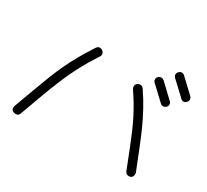

<svg xmlns="http://www.w3.org/2000/svg" viewBox="-146 -917 1292 1197"><g transform="rotate(30 500.0 -318.0)"><path d="M928 -546 830 -638Q820 -648 820 -659Q820 -670 829 -679Q838 -689 849 -689Q861 -689 870 -680L968 -588Q977 -578 977 -567Q977 -556 968 -547Q958 -537 947 -537Q937 -537 928 -546ZM833 -456 735 -548Q725 -557 725 -569Q725 -581 733 -589Q744 -598 755 -598Q765 -598 775 -590L872 -498Q882 -490 882 -477Q882 -466 874 -458Q864 -448 853 -448Q841 -448 833 -456ZM68 51Q48 47 48 26Q48 23 48.5 20Q49 17 50 13Q81 -71 104.5 -135.5Q128 -200 148.5 -252Q169 -304 191 -350.5Q213 -397 240.5 -446Q268 -495 306 -553Q316 -568 329 -568Q338 -568 348 -562Q362 -552 362 -536Q362 -528 357 -521Q315 -458 282.5 -397Q250 -336 222.5 -271Q195 -206 167.5 -131.5Q140 -57 107 34Q101 53 81 53Q78 53 75 52.5Q72 52 68 51ZM896 34Q893 36 885 36Q866 36 857 17Q826 -63 803 -121Q780 -179 761 -222.5Q742 -266 723.5 -302Q705 -338 684.5 -372.5Q664 -407 637 -447Q632 -455 632 -464Q632 -480 645 -489Q655 -494 662 -494Q677 -494 687 -481Q727 -422 755.5 -369Q784 -316 808 -262.5Q832 -209 856.5 -146.5Q881 -84 913 -5Q914 -2 914 1Q914 4 914 6Q914 29 896 34Z"/></g></svg>

Font: Hachi Maru Pop
Style: Regular
Weight: 400
Designer: Nontynet
Foundry: Nontynet
Version: Version 1.300